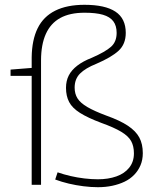

<svg xmlns="http://www.w3.org/2000/svg" viewBox="-20 -770 621 800"><path d="M112 0V-454H24V-480L112 -487V-531Q113 -604 137 -652.5Q161 -701 210 -725.5Q259 -750 332 -750Q418 -750 461 -721.5Q504 -693 504 -633Q504 -586 474 -558.5Q444 -531 381 -504Q336 -486 313.5 -463.5Q291 -441 291 -405Q291 -379 303 -360Q315 -341 344 -324Q373 -307 424 -288Q480 -268 513 -246Q546 -224 560.5 -197Q575 -170 575 -132Q575 -104 565.5 -81.5Q556 -59 539 -41.5Q522 -24 499 -13Q476 -2 448 4Q420 10 388 10Q359 10 327.5 6Q296 2 266.5 -5Q237 -12 210 -22L220 -52Q246 -43 274 -36.5Q302 -30 331.5 -26.5Q361 -23 388 -23Q431 -23 465 -35Q499 -47 518.5 -71.5Q538 -96 538 -131Q538 -161 526.5 -182Q515 -203 485 -221Q455 -239 402 -258Q346 -279 313.5 -299.5Q281 -320 268 -345Q255 -370 255 -404Q255 -433 266.5 -455.5Q278 -478 302 -496.5Q326 -515 362 -529Q419 -554 442.5 -575Q466 -596 466 -633Q466 -663 452 -681.5Q438 -700 409 -708.5Q380 -717 332 -717Q271 -717 231 -695Q191 -673 171 -628.5Q151 -584 151 -518V0Z"/></svg>

Font: Georama ExtraLight
Style: Regular
Weight: 250
Version: Version 1.001